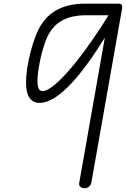

<svg xmlns="http://www.w3.org/2000/svg" viewBox="-20 -998 668 1018"><path d="M118 -561.5Q118 -594 124.2 -635.8Q130.5 -677.5 141.8 -721.5Q153 -765.5 168 -804.5Q183 -843.5 200.5 -870Q228.5 -912 265 -935.5Q301.5 -959 342.8 -968.8Q384 -978.5 426.5 -978.5H611Q621 -978.5 625.2 -971.8Q629.5 -965 627.5 -954L464.5 -30.5Q461.5 -15 451.2 -7.5Q441 0 427.5 0Q416.5 0 407 -7Q397.5 -14 400 -28L536 -799Q463 -680.5 400.2 -603.8Q337.5 -527 285 -489.8Q232.5 -452.5 189.5 -452.5Q155.5 -452.5 136.8 -479Q118 -505.5 118 -561.5ZM178.5 -569.5Q178.5 -545 184.2 -530Q190 -515 207 -515Q225 -515 257 -538.5Q289 -562 333.5 -610.8Q378 -659.5 433.8 -735.8Q489.5 -812 555.5 -917H426.5Q400.5 -917 367.5 -910.5Q334.5 -904 302.8 -885.5Q271 -867 247 -831Q232 -808.5 219.2 -773.5Q206.5 -738.5 197.5 -699.8Q188.5 -661 183.5 -626.2Q178.5 -591.5 178.5 -569.5Z"/></svg>

Font: Edu QLD Hand
Style: Regular
Weight: 400
Designer: Tina and Corey Anderson, Eben Sorkin
Foundry: Sorkin Type Co.
Version: Version 2.000